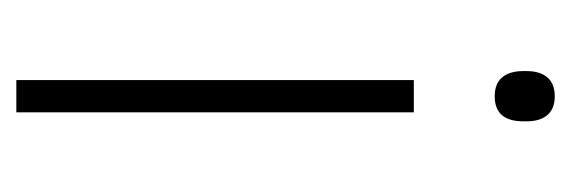

<svg xmlns="http://www.w3.org/2000/svg" viewBox="-252 -447 699 235"><g transform="rotate(90 97.5 -329.5)"><path d="M117.5 0H78V-486.5H117.5ZM98 -585.5Q82.5 -585.5 74.8 -594.5Q67 -603.5 67 -620.5V-624.5Q67 -641 74.8 -650Q82.5 -659 98 -659Q113 -659 120.8 -650Q128.5 -641 128.5 -624.5V-620.5Q128.5 -603 120.8 -594.2Q113 -585.5 98 -585.5Z"/></g></svg>

Font: Anek Malayalam ExtraLight
Style: Regular
Weight: 250
Version: Version 1.003